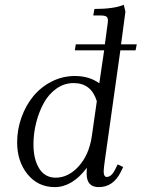

<svg xmlns="http://www.w3.org/2000/svg" viewBox="-20 -766 585 793"><path d="M50.8 -178.2Q50.8 -231 68.6 -280.8Q86.4 -330.6 117.4 -368.4Q148.4 -406.2 193.4 -429.2Q238.3 -452.1 289.1 -452.1Q349.1 -452.1 390.1 -421.9L410.2 -558.1H289.1L293 -583H413.1L423.8 -662.1Q425.8 -675.8 425.8 -682.1Q425.8 -693.4 418.9 -697.8Q412.1 -702.1 395 -702.1H365.2L370.1 -729Q450.2 -729 491.2 -746.1L498 -717.8L480 -583H544.9L540 -558.1H477.1L413.1 -104Q408.2 -68.8 408.2 -58.1Q408.2 -35.2 420.9 -35.2Q439.9 -35.2 455.1 -64.9L465.8 -86.9L488.8 -76.2L478 -54.2Q446.8 6.8 388.2 6.8Q337.9 6.8 337.9 -47.9Q337.9 -64.5 338.9 -73.2Q278.8 6.8 206.1 6.8Q137.2 6.8 94 -46.1Q50.8 -99.1 50.8 -178.2ZM118.2 -169.9Q118.2 -108.4 141.8 -70.3Q165.5 -32.2 210 -32.2Q262.2 -32.2 304.7 -78.9Q347.2 -125.5 358.9 -201.2L379.9 -348.1Q356.9 -422.9 284.2 -422.9Q245.1 -422.9 212.6 -399.7Q180.2 -376.5 160.2 -339.4Q140.1 -302.2 129.2 -258.3Q118.2 -214.4 118.2 -169.9Z"/></svg>

Font: Dihjauti S
Style: Italic
Weight: 400
Italic angle: -9°
Designer: T. Christopher White
Version: Version 3.0.0